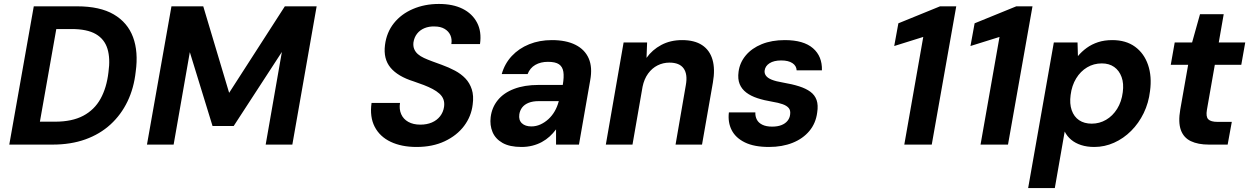

<svg xmlns="http://www.w3.org/2000/svg" viewBox="-20 -732 6330 972"><path d="M27 0 151 -700H370Q486 -700 556 -659Q626 -618 653.5 -544Q681 -470 667 -369Q658 -286 625.5 -218.5Q593 -151 539.5 -102Q486 -53 412.5 -26.5Q339 0 246 0ZM182 -116H259Q345 -116 401.5 -146Q458 -176 489 -232Q520 -288 529 -366Q539 -436 524 -485Q509 -534 465 -559.5Q421 -585 342 -585H265Z M724 0 848 -700H1009L1140 -262L1422 -700H1583L1460 0H1325L1407 -469L1163 -94H1056L941 -468L859 0Z M2089 12Q2013 12 1958 -14Q1903 -40 1877 -90Q1851 -140 1861 -211H2005Q2000 -179 2011 -154Q2022 -129 2047 -115Q2072 -101 2108 -101Q2141 -101 2166.5 -112Q2192 -123 2208 -143.5Q2224 -164 2228 -191Q2231 -212 2225 -228.5Q2219 -245 2204.5 -258Q2190 -271 2170 -281.5Q2150 -292 2125.5 -301.5Q2101 -311 2074 -320Q1994 -345 1957 -389.5Q1920 -434 1929 -504Q1937 -568 1974 -614.5Q2011 -661 2070.5 -686.5Q2130 -712 2202 -712Q2273 -712 2322 -687.5Q2371 -663 2395 -617.5Q2419 -572 2410 -509H2265Q2269 -534 2260 -554Q2251 -574 2230.5 -586Q2210 -598 2180 -598Q2152 -599 2129 -589.5Q2106 -580 2091.5 -561.5Q2077 -543 2073 -517Q2071 -498 2077 -483.5Q2083 -469 2095.5 -458Q2108 -447 2126.5 -438.5Q2145 -430 2168 -421.5Q2191 -413 2216 -404Q2252 -391 2283 -374.5Q2314 -358 2336 -335Q2358 -312 2368.5 -279.5Q2379 -247 2373 -203Q2366 -143 2329.5 -94.5Q2293 -46 2231.5 -17Q2170 12 2089 12Z M2620 12Q2560 12 2524 -8.5Q2488 -29 2473.5 -63.5Q2459 -98 2464 -139Q2470 -188 2500 -225Q2530 -262 2582.5 -282Q2635 -302 2706 -302H2829Q2836 -343 2832 -368.5Q2828 -394 2810 -406.5Q2792 -419 2754 -419Q2717 -419 2690 -403.5Q2663 -388 2651 -357H2520Q2535 -410 2571 -448.5Q2607 -487 2659 -508Q2711 -529 2774 -529Q2846 -529 2893.5 -505Q2941 -481 2960.5 -436Q2980 -391 2968 -326L2911 0H2795V-77Q2780 -57 2762.5 -41Q2745 -25 2723 -13Q2701 -1 2675 5.5Q2649 12 2620 12ZM2670 -92Q2694 -92 2716 -102Q2738 -112 2756.5 -129Q2775 -146 2788 -168.5Q2801 -191 2808 -217L2809 -220H2707Q2677 -220 2656 -211.5Q2635 -203 2623.5 -188Q2612 -173 2609 -153Q2605 -124 2622 -108Q2639 -92 2670 -92Z M3047 0 3137 -517H3256L3253 -439Q3282 -480 3328 -504.5Q3374 -529 3433 -529Q3496 -529 3534.5 -503.5Q3573 -478 3587 -430Q3601 -382 3589 -314L3534 0H3400L3452 -301Q3462 -356 3441 -385.5Q3420 -415 3369 -415Q3337 -415 3309 -401Q3281 -387 3261 -359.5Q3241 -332 3233 -293L3182 0Z M3873 12Q3798 12 3751 -11Q3704 -34 3684 -73.5Q3664 -113 3670 -163H3804Q3803 -143 3811.5 -126.5Q3820 -110 3839.5 -100.5Q3859 -91 3889 -91Q3916 -91 3935.5 -98.5Q3955 -106 3966.5 -120Q3978 -134 3980 -152Q3983 -173 3973 -185Q3963 -197 3942 -204.5Q3921 -212 3890 -217Q3848 -224 3814.5 -235Q3781 -246 3758 -263.5Q3735 -281 3724.5 -306.5Q3714 -332 3719 -369Q3725 -415 3755.5 -451.5Q3786 -488 3836.5 -508.5Q3887 -529 3953 -529Q4048 -529 4095.5 -488Q4143 -447 4141 -376H4013Q4012 -399 3991.5 -412.5Q3971 -426 3935 -426Q3898 -426 3876 -412Q3854 -398 3851 -375Q3849 -361 3857.5 -349Q3866 -337 3887 -328.5Q3908 -320 3944 -314Q3991 -306 4025.5 -295Q4060 -284 4082.5 -267.5Q4105 -251 4114 -225.5Q4123 -200 4117 -162Q4110 -108 4077.5 -69Q4045 -30 3992.5 -9Q3940 12 3873 12Z M4558 0 4654 -545 4507 -499 4528 -614 4739 -700H4821L4697 0Z M4944 0 5040 -545 4893 -499 4914 -614 5125 -700H5207L5083 0Z M5185 220 5315 -517H5435L5437 -448Q5456 -471 5481.5 -489.5Q5507 -508 5539 -518.5Q5571 -529 5611 -529Q5680 -529 5726 -495.5Q5772 -462 5792 -403.5Q5812 -345 5802 -271Q5795 -211 5770 -159.5Q5745 -108 5706.5 -69.5Q5668 -31 5620 -9.5Q5572 12 5520 12Q5483 12 5453.5 2.5Q5424 -7 5403 -24.5Q5382 -42 5370 -66L5320 220ZM5507 -106Q5546 -106 5579.5 -125.5Q5613 -145 5635.5 -181Q5658 -217 5664 -265Q5670 -309 5658 -342Q5646 -375 5620.5 -393Q5595 -411 5558 -411Q5517 -411 5483.5 -391Q5450 -371 5428 -335Q5406 -299 5400 -251Q5394 -207 5405.5 -174Q5417 -141 5443 -123.5Q5469 -106 5507 -106Z M6100 0Q6045 0 6008.5 -17.5Q5972 -35 5958 -74Q5944 -113 5955 -177L5995 -404H5907L5927 -517H6015L6055 -660H6175L6150 -517H6284L6264 -404H6130L6090 -176Q6084 -141 6097 -128Q6110 -115 6144 -115H6216L6195 0Z"/></svg>

Font: DM Sans 11pt
Style: Bold Italic
Weight: 700
Italic angle: -10°
Version: Version 4.004;gftools[0.9.30]